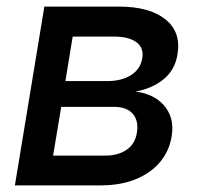

<svg xmlns="http://www.w3.org/2000/svg" viewBox="-20 -559 601 579"><path d="M24.9 0 113.8 -539.1H338.4Q431.2 -539.1 479 -500.5Q526.9 -461.9 515.1 -394.5Q507.8 -348.6 474.1 -320.6Q440.4 -292.5 388.2 -282.7Q423.8 -278.8 450.9 -261.5Q478 -244.1 491 -215.3Q503.9 -186.5 497.6 -147.5Q490.2 -103 462.2 -69.8Q434.1 -36.6 388.7 -18.3Q343.3 0 284.2 0ZM140.1 -89.8H298.3Q335.9 -89.8 361.6 -107.2Q387.2 -124.5 392.6 -157.7Q398.9 -193.8 380.9 -215.3Q362.8 -236.8 322.8 -236.8H164.6ZM177.2 -314.5H303.2Q346.7 -314.5 375.2 -332.5Q403.8 -350.6 409.2 -383.8Q414.1 -415 391.1 -431.9Q368.2 -448.7 323.2 -448.7H199.2Z"/></svg>

Font: Inter 18pt Medium
Style: Italic
Weight: 500
Italic angle: -9.3988°
Designer: Rasmus Andersson
Foundry: rsms
Version: Version 4.001;git-66647c0bb